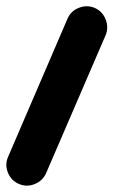

<svg xmlns="http://www.w3.org/2000/svg" viewBox="-84 -331 387 603"><path d="M213.4 -306.2Q237.8 -295.4 247.8 -270Q257.8 -244.6 247.6 -220.2L61 212.4Q50.3 236.8 24.9 247.1Q-0.5 257.3 -24.9 246.6Q-48.8 236.3 -59.1 211.2Q-69.3 186 -58.6 161.6L127.9 -272Q138.2 -296.4 163.6 -306.4Q189 -316.4 213.4 -306.2Z"/></svg>

Font: Mikhak-DS1-FD Bold
Style: Bold
Weight: 700
Designer: Amin Abedi
Version: Version 3.2